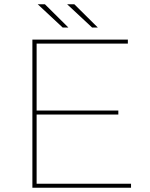

<svg xmlns="http://www.w3.org/2000/svg" viewBox="-20 -887 708 907"><path d="M133 0V-700H584V-681H153V-19H599V0ZM148 -346V-365H539V-346ZM415 -757 297 -867H331L442 -757ZM276 -757 158 -867H192L303 -757Z"/></svg>

Font: Montserrat Thin Thin
Style: Regular
Weight: 250
Version: Version 9.000